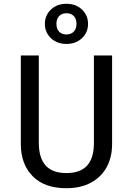

<svg xmlns="http://www.w3.org/2000/svg" viewBox="-20 -982 702 1014"><path d="M572 -221Q572 -152 543.5 -99.5Q515 -47 460.5 -17.5Q406 12 330 12Q215 12 152.5 -51.5Q90 -115 90 -221V-689H185V-228Q185 -148 221 -108Q257 -68 330 -68Q404 -68 440 -107.5Q476 -147 476 -228V-689H572ZM445 -856Q445 -811 413 -780.5Q381 -750 331 -750Q281 -750 249 -780.5Q217 -811 217 -856Q217 -901 249 -931.5Q281 -962 331 -962Q381 -962 413 -931.5Q445 -901 445 -856ZM278 -856Q278 -830 292 -815Q306 -800 331 -800Q355 -800 369.5 -815Q384 -830 384 -856Q384 -882 370 -897Q356 -912 331 -912Q306 -912 292 -897Q278 -882 278 -856Z"/></svg>

Font: Fira GO
Style: Regular
Weight: 400
Designer: Carrois Corporate
Foundry: Carrois Corporate GbR
Version: Version 0.300